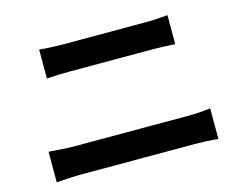

<svg xmlns="http://www.w3.org/2000/svg" viewBox="-91 -822 1181 928"><g transform="rotate(-15 500.0 -358.0)"><path d="M86 -190Q115 -188 148.5 -185.5Q182 -183 211 -183H785Q811 -183 840 -185Q869 -187 895 -190V-37Q869 -40 838.5 -41.5Q808 -43 785 -43H211Q182 -43 148 -41Q114 -39 86 -37ZM170 -679Q197 -676 229 -674.5Q261 -673 287 -673H701Q731 -673 761 -675Q791 -677 812 -679V-534Q790 -535 758.5 -536.5Q727 -538 701 -538H288Q259 -538 227.5 -537Q196 -536 170 -534Z"/></g></svg>

Font: SpoqaHanSans-Bold
Style: Regular
Weight: 700
Designer: [Spoqa Han Sans] Dong-huui Kim \uAE40 \uB3D9 \uD718   [Noto Sans] Ryoko NISHIZUKA \u897F \u585A \u6DBC \u5B50  (kana & i
Foundry: Spoqa (http://www.spoqa-han-sans.com)
Version: Version 2.000